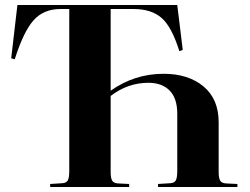

<svg xmlns="http://www.w3.org/2000/svg" viewBox="-20 -750 1004 770"><path d="M181.2 0V-12.2L227.1 -15.1Q245.6 -15.6 251.7 -26.1Q257.8 -36.6 257.8 -64.9V-713.9H223.1Q154.8 -713.9 114.5 -668.5Q74.2 -623 39.1 -512.2L24.9 -516.1L49.8 -730H690.9L712.9 -549.8L699.2 -544.9Q669.4 -641.1 628.7 -677.5Q587.9 -713.9 514.2 -713.9H423.8V-386.2Q519.5 -454.1 636.2 -454.1Q734.9 -454.1 795.9 -403.6Q856.9 -353 856.9 -259.8V-60.1Q856.9 -34.7 863.5 -24.7Q870.1 -14.6 890.1 -14.2L932.1 -12.2V0H613.8V-12.2L660.2 -15.1Q678.7 -15.6 684.8 -26.1Q690.9 -36.6 690.9 -64.9V-293.9Q690.9 -356 660.2 -387Q629.4 -418 575.2 -418Q492.7 -418 423.8 -365.2V-60.1Q423.8 -34.7 430.4 -24.7Q437 -14.6 457 -14.2L498 -12.2V0Z"/></svg>

Font: Display Regular
Style: Bold
Weight: 700
Designer: Latin by Veronika Burian and Jose Scaglione. Greek by Irene Vlachou. Cyrillic by Vera Evstafieva.
Foundry: TypeTogether
Version: Version 3.002